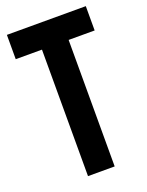

<svg xmlns="http://www.w3.org/2000/svg" viewBox="-133 -758 633 826"><g transform="rotate(-20 184.0 -345.0)"><path d="M365.2 -579.1H246.1V0H124V-579.1H3.9V-690.4H365.2Z"/></g></svg>

Font: Dinish Condensed
Style: Bold
Weight: 700
Width: 3
Designer: Bert Driehuis
Foundry: Playbeing
Version: Version 3.006; git-39231f3c-release